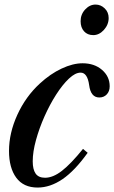

<svg xmlns="http://www.w3.org/2000/svg" viewBox="-20 -812 501 842"><path d="M145 10.5Q83 10.5 51.2 -32.8Q19.5 -76 19.5 -150Q19.5 -228.5 56 -308.5Q92.5 -388.5 154.5 -445.5Q200.5 -488 250 -511.2Q299.5 -534.5 342 -534.5Q394 -534.5 427.5 -505.5Q461 -476.5 461 -433.5Q461 -411.5 448.2 -398Q435.5 -384.5 415.5 -384.5Q378 -384.5 371 -438.5Q363.5 -493.5 333.5 -493.5Q310 -493.5 282 -467Q254 -440.5 226 -396.8Q198 -353 175 -301.2Q152 -249.5 137.8 -197.8Q123.5 -146 123.5 -104.5Q123.5 -69 136.2 -50.8Q149 -32.5 177.5 -32.5Q212.5 -32.5 251.5 -62.8Q290.5 -93 344 -159L364.5 -142Q308 -63 254 -26.2Q200 10.5 145 10.5ZM389 -658Q363.5 -658 348.5 -674.8Q333.5 -691.5 333.5 -719Q333.5 -749 353.5 -770.5Q373.5 -792 399 -792Q422 -792 439.2 -775.2Q456.5 -758.5 456.5 -733Q456.5 -704 435.8 -681Q415 -658 389 -658Z"/></svg>

Font: Libre Caslon Condensed SemiBold Italic
Style: Regular
Weight: 600
Italic angle: -22.583°
Designer: Pablo Impallari, Rodrigo Fuenzalida, Katja Schimmel, Ertekin Erdin
Foundry: Pablo Impallari, Rodrigo Fuenzalida
Version: Version 2.000; ttfautohint (v1.8.4.7-5d5b);gftools[0.9.33]